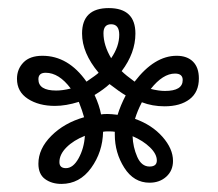

<svg xmlns="http://www.w3.org/2000/svg" viewBox="-20 -736 539 475"><path d="M387 -473Q357 -473 331 -483Q320 -462 314 -442Q356 -427 382 -397.5Q408 -368 408 -338Q408 -314 391.5 -299Q375 -284 350 -284Q311 -284 287.5 -321Q264 -358 264 -403V-410Q259 -411 248 -411Q239 -411 235 -410Q234 -360 205.5 -320.5Q177 -281 132 -281Q108 -281 91.5 -293Q75 -305 75 -331Q75 -368 107 -400Q139 -432 188 -446Q184 -461 175 -484Q143 -474 116 -474Q76 -474 49 -491.5Q22 -509 22 -541Q22 -565 38 -581.5Q54 -598 85 -598Q149 -598 194 -534Q219 -551 224 -556Q183 -605 183 -653Q183 -716 249 -716Q315 -716 315 -653Q315 -605 281 -560Q291 -550 313 -534Q362 -598 417 -598Q443 -598 457.5 -583.5Q472 -569 472 -542Q472 -508 449 -490.5Q426 -473 387 -473ZM255 -676Q236 -676 236 -654Q236 -624 255 -592Q275 -621 275 -650Q275 -676 255 -676ZM119 -512Q135 -512 155 -517Q126 -556 93 -556Q75 -556 75 -540Q75 -512 119 -512ZM413 -554Q383 -554 353 -516Q373 -511 388 -511Q432 -511 432 -538Q432 -554 413 -554ZM271 -452Q278 -475 291 -500Q277 -508 251 -528Q237 -515 214 -501Q226 -475 230 -453Q236 -454 246 -454Q255 -454 271 -452ZM143 -320Q161 -320 174.5 -344.5Q188 -369 190 -400Q162 -389 144.5 -371.5Q127 -354 127 -335Q127 -320 143 -320ZM368 -339Q368 -355 351 -371.5Q334 -388 308 -399Q309 -372 319.5 -348Q330 -324 350 -324Q368 -324 368 -339Z"/></svg>

Font: Arima Koshi Bold
Style: Regular
Weight: 700
Designer: Joana Correia and Natanael Gama
Foundry: NDISCOVER
Version: Version 1.019;PS 001.019;hotconv 1.0.88;makeotf.lib2.5.64775